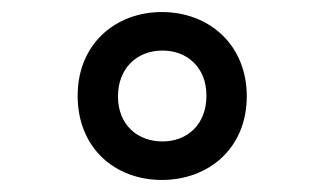

<svg xmlns="http://www.w3.org/2000/svg" viewBox="-20 -743 540 319"><path d="M249 -444C326 -444 390 -496 390 -583C390 -669 327 -723 249 -723C172 -723 109 -670 109 -584C109 -497 171 -444 249 -444ZM250 -508C209 -508 176 -535 176 -583C176 -628 206 -659 250 -659C291 -659 323 -631 323 -584C323 -536 291 -508 250 -508Z"/></svg>

Font: Noto Sans Mono ExtraCondensed SemiBold
Style: Regular
Weight: 600
Width: 2
Designer: Monotype Design Team
Foundry: Monotype Imaging Inc.
Version: Version 2.014